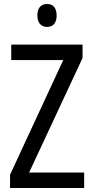

<svg xmlns="http://www.w3.org/2000/svg" viewBox="-20 -936 464 956"><path d="M215 -916C184 -916 166 -897 166 -858C166 -822 185 -802 215 -802C244 -802 262 -822 262 -858C262 -896 245 -916 215 -916ZM399 0V-77H125L391 -647V-714H36V-637H295L30 -66V0Z"/></svg>

Font: Noto Sans Myanmar UI Condensed
Style: Regular
Weight: 400
Width: 3
Designer: Monotype Design Team
Foundry: Monotype Imaging Inc.
Version: Version 2.103